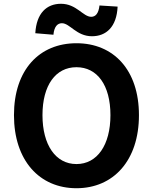

<svg xmlns="http://www.w3.org/2000/svg" viewBox="-20 -983 810 1017"><path d="M385 14C581 14 716 -133 716 -373C716 -613 581 -754 385 -754C189 -754 54 -614 54 -373C54 -133 189 14 385 14ZM385 -114C275 -114 205 -215 205 -373C205 -532 275 -627 385 -627C495 -627 565 -532 565 -373C565 -215 495 -114 385 -114ZM467 -791C542 -791 598 -840 603 -948L507 -954C502 -911 486 -894 463 -894C420 -894 385 -963 303 -963C227 -963 173 -913 167 -807L263 -799C267 -843 285 -860 308 -860C350 -860 385 -791 467 -791Z"/></svg>

Font: Noto Sans HK
Style: Bold
Weight: 700
Designer: Ryoko NISHIZUKA 西塚涼子 (kana, bopomofo & ideographs); Paul D. Hunt (Latin, Greek & Cyrillic); Sandoll Communications 산돌커뮤니
Foundry: Adobe
Version: Version 2.002;hotconv 1.0.116;makeotfexe 2.5.65601